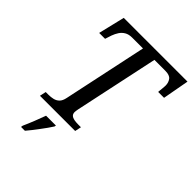

<svg xmlns="http://www.w3.org/2000/svg" viewBox="-259 -846 1199 1199"><g transform="rotate(45 340.5 -246.5)"><path d="M92 0 101 -42H124Q146 -42 165.5 -46.5Q185 -51 199.5 -65Q214 -79 220 -109L338 -664H242Q213 -664 193.5 -652.5Q174 -641 162 -622.5Q150 -604 142 -582L128 -539H76L118 -714H681L649 -539H597Q597 -543 598 -552Q599 -561 600 -571.5Q601 -582 601.5 -590Q602 -598 602 -600Q602 -626 588 -645Q574 -664 536 -664H439L321 -110Q320 -104 318.5 -95.5Q317 -87 317 -82Q317 -65 326.5 -56.5Q336 -48 352 -45Q368 -42 389 -42H412L403 0ZM148 208Q163 175 178.5 136Q194 97 207 61H294L292 71Q282 87 268.5 106Q255 125 239.5 145.5Q224 166 209 185.5Q194 205 180 221H146Z"/></g></svg>

Font: Noto Serif
Style: Italic
Weight: 400
Italic angle: -12°
Designer: Monotype Design Team
Foundry: Monotype Imaging Inc.
Version: Version 2.013